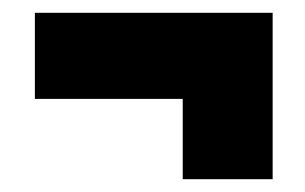

<svg xmlns="http://www.w3.org/2000/svg" viewBox="-20 -401 476 300"><path d="M406 -121H265.5V-329H406ZM34.5 -246.5V-381H406V-246.5Z"/></svg>

Font: Anek Odia SemiCondensed ExtraBold
Style: Regular
Weight: 800
Width: 4
Designer: Yesha Goshar & Mahesh Sahu (Odia), Yesha Goshar (Latin)
Foundry: Ek Type
Version: Version 1.003